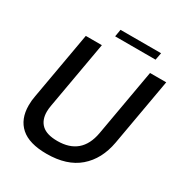

<svg xmlns="http://www.w3.org/2000/svg" viewBox="-207 -1059 1158 1222"><g transform="rotate(30 371.5 -447.5)"><path d="M58 -199Q58 -235 65 -270L152 -763H270L183 -270Q178 -243 178 -222Q178 -160 214.5 -126.5Q251 -93 329 -93Q505 -93 537 -270L624 -763H743L656 -270Q632 -137 545.5 -62.5Q459 12 310 12Q182 12 120 -43Q58 -98 58 -199ZM612 -854H315L324 -907H622Z"/></g></svg>

Font: Open Sauce One Medium Italic
Style: Regular
Weight: 500
Italic angle: -10°
Designer: Alfredo Marco Pradil
Foundry: Creative Sauce Fz LLC
Version: Version 1.477